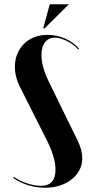

<svg xmlns="http://www.w3.org/2000/svg" viewBox="-20 -873 426 903"><path d="M241 -75Q241 -105 230.5 -139.5Q220 -174 199 -216L75 -462Q50 -511 50 -559Q50 -592 61.5 -619.5Q73 -647 93 -667Q113 -687 141 -698Q169 -709 203 -709Q246 -709 285.5 -692Q325 -675 352 -644L348 -640Q338 -652 324.5 -662Q311 -672 296 -679.5Q281 -687 266 -691.5Q251 -696 238 -696Q209 -696 192 -674.5Q175 -653 175 -615Q175 -559 210 -488L346 -210Q356 -189 361.5 -168.5Q367 -148 367 -128Q367 -98 353.5 -73Q340 -48 317 -29.5Q294 -11 262 -0.5Q230 10 192 10Q111 10 42 -36L45 -41Q73 -22 108 -10.5Q143 1 172 1Q241 1 241 -75ZM183 -739 214 -853H304L189 -739Z"/></svg>

Font: Moniqa Black Display
Style: Regular
Weight: 900
Designer: Rajesh Rajput
Foundry: Rajesh Rajput
Version: Version 1.000